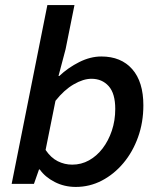

<svg xmlns="http://www.w3.org/2000/svg" viewBox="-20 -726 640 758"><path d="M279 12Q234 12 196 -7.5Q158 -27 137 -57H134L114 0H26L167 -706H274L239 -532L211 -426H214Q249 -459 293 -481Q337 -503 380 -503Q458 -503 502 -453Q546 -403 546 -310Q546 -243 525 -184.5Q504 -126 467 -82Q430 -38 382 -13Q334 12 279 12ZM265 -76Q301 -76 331.5 -93Q362 -110 385 -140Q408 -170 421.5 -210Q435 -250 435 -296Q435 -357 409 -386Q383 -415 341 -415Q309 -415 271 -393Q233 -371 199 -328L160 -134Q181 -103 208 -89.5Q235 -76 265 -76Z"/></svg>

Font: Source Code Pro SemiBold
Style: Italic
Weight: 600
Italic angle: -11°
Monospace: yes
Designer: Paul D. Hunt, Teo Tuominen
Foundry: Adobe Systems Incorporated
Version: Version 1.016;hotconv 1.0.116;makeotfexe 2.5.65601